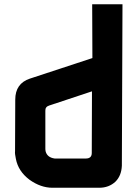

<svg xmlns="http://www.w3.org/2000/svg" viewBox="-20 -886 648 906"><path d="M555 -104Q553 -57 525 -29Q494 0 448 0H228Q172 0 119 -38Q66 -78 55 -136Q53 -147 51.5 -156Q50 -165 51 -173L52 -416Q52 -492 121 -515L416 -612L415 -866H558ZM194 -182Q194 -176 195 -173Q202 -143 238 -138H385Q413 -138 413 -164L414 -455L212 -388Q193 -382 194 -363Z"/></svg>

Font: Covid19
Style: Regular
Weight: 400
Designer: Peter Wiegel
Foundry: (c) CAT - Ing. Peter Wiegel.  for Rudolf Maass + Partner GmbH
Version: Version 001.000